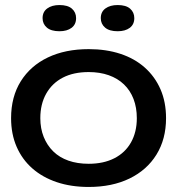

<svg xmlns="http://www.w3.org/2000/svg" viewBox="-20 -732 703 762"><path d="M332 10Q262 10 205.5 -9Q149 -28 108.5 -63.5Q68 -99 46 -149.5Q24 -200 24 -263Q24 -348 62.5 -409.5Q101 -471 170 -504Q239 -537 332 -537Q401 -537 457.5 -518.5Q514 -500 554.5 -464Q595 -428 617 -377.5Q639 -327 639 -263Q639 -180 601 -118.5Q563 -57 494 -23.5Q425 10 332 10ZM332 -82Q391 -82 434 -104Q477 -126 500 -167Q523 -208 523 -263Q523 -305 510 -339Q497 -373 472 -397Q447 -421 411.5 -433.5Q376 -446 332 -446Q272 -446 229.5 -424Q187 -402 163.5 -360.5Q140 -319 140 -263Q140 -222 153.5 -188.5Q167 -155 191.5 -131Q216 -107 251.5 -94.5Q287 -82 332 -82ZM447 -608Q414 -608 397 -622.5Q380 -637 380 -660Q380 -685 398.5 -698.5Q417 -712 447 -712Q480 -712 496.5 -697.5Q513 -683 513 -660Q513 -635 495 -621.5Q477 -608 447 -608ZM216 -608Q183 -608 166 -622.5Q149 -637 149 -660Q149 -685 167.5 -698.5Q186 -712 216 -712Q249 -712 265.5 -697.5Q282 -683 282 -660Q282 -635 264 -621.5Q246 -608 216 -608Z"/></svg>

Font: Mona Sans Expanded Medium
Style: Regular
Weight: 500
Width: 7
Designer: Deni Anggara
Foundry: GitHub
Version: Version 2.000